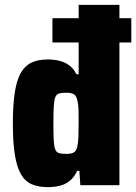

<svg xmlns="http://www.w3.org/2000/svg" viewBox="-20 -763 561 791"><path d="M196 -588V-688H521V-588ZM177 8Q137 8 109.5 -4.5Q82 -17 65.5 -46.5Q49 -76 41 -126.5Q33 -177 33 -254Q33 -328 40.5 -379Q48 -430 64.5 -460.5Q81 -491 108.5 -504.5Q136 -518 177 -518Q203 -518 225 -512.5Q247 -507 265 -494Q283 -481 295 -457H304V-743H472V0H311L307 -59H298Q286 -33 267.5 -18Q249 -3 226 2.5Q203 8 177 8ZM253 -129Q275 -129 285 -135.5Q295 -142 299 -161Q302 -175 303 -198.5Q304 -222 304 -256Q304 -288 303.5 -309.5Q303 -331 300 -343Q296 -367 285.5 -374Q275 -381 253 -381Q234 -381 223.5 -378Q213 -375 208 -363Q203 -351 201.5 -325.5Q200 -300 200 -255Q200 -210 201.5 -184Q203 -158 208 -146.5Q213 -135 223.5 -132Q234 -129 253 -129Z"/></svg>

Font: Saira SemiCondensed ExtraBold
Style: Regular
Weight: 800
Width: 4
Designer: Hector Gatti with collaboration of the Omnibus-Type team
Foundry: Omnibus-Type
Version: Version 1.101